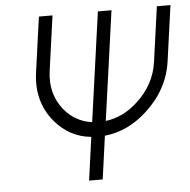

<svg xmlns="http://www.w3.org/2000/svg" viewBox="-51 -750 794 801"><g transform="rotate(-5 346.0 -350.0)"><path d="M141 -700 109 -470Q92 -350 161 -265Q222 -190 315 -181L290 0H347L372 -181Q421 -186 465.5 -207Q510 -228 550 -265Q644 -351 660 -470L692 -700H635L603 -470Q590 -376 516 -308Q455 -251 381 -242L445 -700H388L324 -242Q254 -251 207 -308Q153 -376 166 -470L198 -700Z"/></g></svg>

Font: Unageo
Style: Light-Italic
Weight: 300
Designer: Richard Sepsi
Foundry: Richard Sepsi
Version: Version 2.000